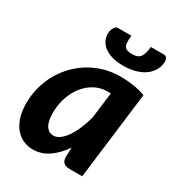

<svg xmlns="http://www.w3.org/2000/svg" viewBox="-175 -836 877 952"><g transform="rotate(30 263.0 -359.5)"><path d="M14 0ZM435.5 0H362Q349 0 340.2 -3.5Q331.5 -7 326.2 -13Q321 -19 319 -27Q317 -35 317 -44.5L319 -97Q286 -48.5 245.2 -20.5Q204.5 7.5 155.5 7.5Q127 7.5 101.2 -3.8Q75.5 -15 56 -37.8Q36.5 -60.5 25.2 -95.2Q14 -130 14 -176.5Q14 -223 25.5 -266.8Q37 -310.5 58.5 -349Q80 -387.5 110.8 -419.8Q141.5 -452 179.2 -475Q217 -498 261.2 -510.8Q305.5 -523.5 354.5 -523.5Q390.5 -523.5 426.5 -518.2Q462.5 -513 497.5 -500ZM210 -103Q228.5 -103 246.8 -116.5Q265 -130 281 -153.5Q297 -177 310.5 -208.5Q324 -240 334 -276.5L353 -426.5Q348 -427 343.5 -427Q339 -427 335 -427Q295 -427 261.5 -409Q228 -391 203.8 -360Q179.5 -329 165.8 -288Q152 -247 152 -201.5Q152 -149.5 168 -126.2Q184 -103 210 -103ZM345 -648Q361.5 -648 372.8 -651.8Q384 -655.5 391.5 -664.5Q399 -673.5 403.2 -688.2Q407.5 -703 410 -725.5H484.5Q498 -725.5 503 -713.5Q508 -701.5 506 -688Q503 -662 489.2 -641.2Q475.5 -620.5 453.2 -606Q431 -591.5 401.2 -583.8Q371.5 -576 336.5 -576Q301.5 -576 273.8 -583.8Q246 -591.5 227 -606Q208 -620.5 198.8 -641.2Q189.5 -662 192.5 -688Q194.5 -701.5 202.2 -713.5Q210 -725.5 223 -725.5H298.5Q296 -703 296.5 -688.2Q297 -673.5 302.2 -664.5Q307.5 -655.5 318 -651.8Q328.5 -648 345 -648Z"/></g></svg>

Font: Lato Heavy
Style: Italic
Weight: 800
Italic angle: -7°
Designer: Lukasz Dziedzic
Foundry: tyPoland Lukasz Dziedzic
Version: Version 2.007; 2014-02-27